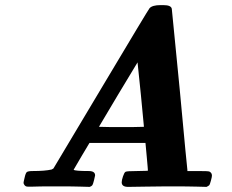

<svg xmlns="http://www.w3.org/2000/svg" viewBox="-20 -731 906 751"><path d="M481 0Q456 0 456 -18Q456 -26 461 -41Q466 -56 471 -59Q476 -62 516 -62L558 -63Q559 -63 557.5 -78.5Q556 -94 554 -118L549 -172H330L299 -120L268 -67Q273 -62 327 -62Q352 -62 352 -45Q352 -43 348 -27Q344 -11 341.5 -7Q339 -3 331 0L296 -1Q274 -2 199 -2Q126 -2 110 -1Q87 0 82 -2Q75 -5 72 -15Q72 -19 76 -35Q80 -54 85 -58Q90 -62 109 -62Q156 -62 182 -68Q188 -71 189 -72Q190 -74 376 -385Q561 -695 565 -699Q576 -711 608 -711H619Q650 -711 652 -696Q652 -695 656 -655.5Q660 -616 668 -533.5Q676 -451 683 -381Q712 -68 713 -66V-62H754Q795 -62 799 -60Q809 -55 809 -44Q809 -39 805 -24.5Q801 -10 799 -7Q796 -4 788 0L750 -1Q727 -2 630 -2Q595 -2 547.5 -1Q500 0 481 0ZM531 -361 518 -487Q484 -430 442 -361L367 -235L411 -234H499L543 -235Z"/></svg>

Font: KaTeX_Main
Style: Bold Italic
Weight: 700
Version: Version 1.1; ttfautohint (v1.3)